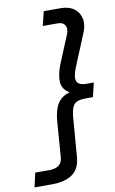

<svg xmlns="http://www.w3.org/2000/svg" viewBox="-131 -800 575 958"><g transform="rotate(-10 157.0 -321.0)"><path d="M246 -750Q290 -750 316 -730Q342 -710 348 -677Q354 -644 336 -604L270 -444Q252 -399 260.5 -377.5Q269 -356 311 -356H346L329 -285H295Q268 -285 251 -279Q234 -273 225.5 -254.5Q217 -236 214 -198L199 -9Q195 54 157 81Q119 108 55 108H-36L-20 36H54Q81 36 99 23.5Q117 11 119 -17L132 -190Q136 -251 156 -284Q176 -317 219 -329Q183 -349 180 -386Q177 -423 198 -476L256 -616Q267 -642 257 -660Q247 -678 221 -678H144L162 -750Z"/></g></svg>

Font: Instrument Sans Condensed Medium
Style: Italic
Weight: 500
Width: 3
Italic angle: -13°
Designer: Rodrigo Fuenzalida
Foundry: fragTYPE
Version: Version 1.000;gftools[0.9.28]